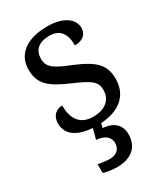

<svg xmlns="http://www.w3.org/2000/svg" viewBox="-193 -632 838 960"><g transform="rotate(-30 225.5 -152.5)"><path d="M192 240C277 240 324 197 324 126C324 73 292 39 227 34L233 9C338 3 407 -50 407 -147C407 -231 362 -269 257 -313C168 -349 133 -368 133 -419C133 -466 160 -499 228 -499C287 -499 314 -460 314 -393C360 -393 386 -417 386 -453C386 -503 336 -545 240 -545C127 -545 52 -495 52 -404C52 -317 100 -283 203 -238C300 -196 326 -178 326 -129C326 -75 287 -38 216 -38C135 -38 108 -95 108 -165C84 -165 45 -150 45 -96C45 -32 99 4 185 9L169 69C212 72 244 91 244 130C244 164 221 186 183 186C165 186 139 183 115 178V229C139 236 171 240 192 240Z"/></g></svg>

Font: Noto Serif Balinese
Style: Regular
Weight: 400
Designer: Monotype Design Team
Foundry: Monotype Imaging Inc.
Version: Version 2.005